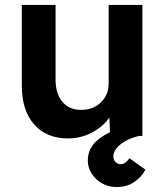

<svg xmlns="http://www.w3.org/2000/svg" viewBox="-20 -548 666 774"><path d="M254 10Q167 10 117.5 -46.5Q68 -103 68 -202V-528H204V-227Q204 -170 231.5 -137.5Q259 -105 307 -105Q355 -105 386.5 -135Q418 -165 418 -212V-528H554V0H424L421 -74Q394 -36 349.5 -13Q305 10 254 10ZM450 206Q418 206 392 191.5Q366 177 350 152.5Q334 128 334 99Q334 48 377 13.5Q420 -21 504 -44L541 0Q498 9 467.5 32.5Q437 56 437 83Q437 96 445.5 105Q454 114 467 114Q485 114 502 90L566 136Q553 163 523 184.5Q493 206 450 206Z"/></svg>

Font: Lexend SemiBold
Style: Regular
Weight: 600
Designer: Bonnie Shaver-Troup, Thomas Jockin
Foundry: Lexend
Version: Version 1.005; ttfautohint (v1.8.3)